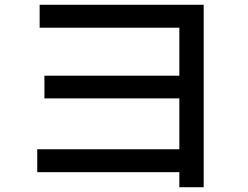

<svg xmlns="http://www.w3.org/2000/svg" viewBox="-20 -762 1040 804"><path d="M731 -41H136V-137H731V-350H166V-445H731V-646H146V-742H833V22H731Z"/></svg>

Font: IBM Plex Sans JP Medium
Style: Regular
Weight: 500
Designer: Mike Abbink; Paul van der Laan; Pieter van Rosmalen; Wujin Sim; Yejin Wi; Jinhee Kim; Boomi Park; Yona Kim; Kichan Ma
Foundry: Sandoll Inc.
Version: Version 1.001